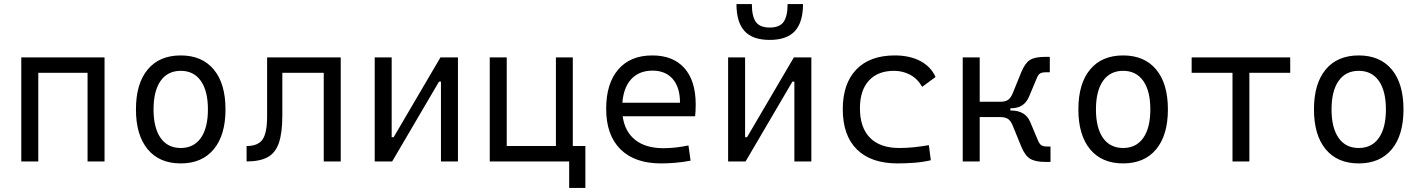

<svg xmlns="http://www.w3.org/2000/svg" viewBox="-20 -803 7071 955"><path d="M415.5 0V-440.9H170.4V0H85.9V-517.6H500V0Z M878.9 9.8Q772.9 9.8 714.6 -60.5Q656.2 -130.9 656.2 -258.8Q656.2 -387.2 714.6 -457.3Q772.9 -527.3 878.9 -527.3Q984.9 -527.3 1043.2 -457.3Q1101.6 -387.2 1101.6 -258.8Q1101.6 -130.9 1043.2 -60.5Q984.9 9.8 878.9 9.8ZM878.9 -66.9Q943.8 -66.9 979 -116.9Q1014.2 -167 1014.2 -258.8Q1014.2 -350.6 979 -400.6Q943.8 -450.7 878.9 -450.7Q814 -450.7 778.8 -400.6Q743.7 -350.6 743.7 -258.8Q743.7 -167 778.8 -116.9Q814 -66.9 878.9 -66.9Z M1206.5 0V-76.7Q1263.7 -76.7 1286.1 -109.4Q1308.6 -142.1 1308.6 -225.1V-517.6H1674.8V0H1590.3V-440.9H1384.3V-228.5Q1384.3 -143.1 1367.4 -93Q1350.6 -43 1311.8 -21.5Q1272.9 0 1206.5 0Z M1843.8 0V-517.6H1928.2V-120.6H1938L2170.9 -517.6H2257.8V0H2173.3V-397H2163.6L1930.7 0Z M2416 0V-517.6H2500.5V-76.7H2745.1V-517.6H2829.1V-76.7H2891.6V131.8H2811V0Z M3267.6 9.8Q3137.2 9.8 3066.2 -60.5Q2995.1 -130.9 2995.1 -261.7Q2995.1 -387.7 3055.2 -457.5Q3115.2 -527.3 3224.6 -527.3Q3327.6 -527.3 3384 -464.4Q3440.4 -401.4 3440.4 -283.2Q3440.4 -250.5 3437.5 -224.6H3077.1Q3087.9 -147.5 3140.1 -106.7Q3192.4 -65.9 3279.3 -65.9Q3339.8 -65.9 3404.3 -79.6L3415 -3.9Q3375 3.9 3337.4 6.8Q3299.8 9.8 3267.6 9.8ZM3075.7 -292H3362.3Q3362.3 -368.7 3326.2 -410.2Q3290 -451.7 3225.6 -451.7Q3159.7 -451.7 3120.6 -410.2Q3081.5 -368.7 3075.7 -292Z M3601.6 0V-517.6H3686V-120.6H3695.8L3928.7 -517.6H4015.6V0H3931.2V-397H3921.4L3688.5 0ZM3808.6 -604.5Q3723.1 -604.5 3683.1 -648.7Q3643.1 -692.9 3643.1 -782.7H3719.7Q3719.7 -721.7 3739.7 -693.8Q3759.8 -666 3808.6 -666Q3857.9 -666 3877.7 -694.3Q3897.5 -722.7 3897.5 -782.7H3974.1Q3974.1 -692.4 3933.8 -648.4Q3893.6 -604.5 3808.6 -604.5Z M4444.3 9.8Q4313 9.8 4242.4 -59.6Q4171.9 -128.9 4171.9 -259.8Q4171.9 -386.7 4239 -457Q4306.2 -527.3 4430.7 -527.3Q4504.9 -527.3 4557.9 -499.3Q4610.8 -471.2 4633.3 -419.9L4566.9 -371.1Q4543.5 -411.6 4506.8 -431.2Q4470.2 -450.7 4426.8 -450.7Q4346.2 -450.7 4301.8 -402.1Q4257.3 -353.5 4257.3 -264.6Q4257.3 -168 4307.6 -117.4Q4357.9 -66.9 4452.6 -66.9Q4490.2 -66.9 4527.3 -70.8Q4564.5 -74.7 4600.1 -81.1L4609.9 -5.9Q4569.8 3.4 4527.3 6.6Q4484.9 9.8 4444.3 9.8Z M4768.6 0V-517.6H4853V-296.9H4954.1Q4981.9 -296.9 4995.1 -307.1Q5008.3 -317.4 5017.1 -338.9L5059.6 -443.4Q5078.1 -488.8 5102.5 -504.4Q5127 -520 5175.8 -520H5201.7V-443.4H5181.6Q5164.1 -443.4 5154.3 -438Q5144.5 -432.6 5138.2 -417L5097.7 -320.8Q5085.4 -292.5 5063.2 -278.3Q5041 -264.2 5005.4 -264.2V-253.4H5008.3Q5080.1 -253.4 5104 -196.8L5144.5 -100.6Q5151.4 -85.4 5161.1 -79.8Q5170.9 -74.2 5188 -74.2H5205.1V2.4H5179.2Q5130.4 2.4 5104.2 -13.2Q5078.1 -28.8 5059.6 -74.2L5017.1 -178.7Q5008.3 -200.2 4995.1 -210.4Q4981.9 -220.7 4954.1 -220.7H4853V0Z M5566.4 9.8Q5460.4 9.8 5402.1 -60.5Q5343.8 -130.9 5343.8 -258.8Q5343.8 -387.2 5402.1 -457.3Q5460.4 -527.3 5566.4 -527.3Q5672.4 -527.3 5730.7 -457.3Q5789.1 -387.2 5789.1 -258.8Q5789.1 -130.9 5730.7 -60.5Q5672.4 9.8 5566.4 9.8ZM5566.4 -66.9Q5631.3 -66.9 5666.5 -116.9Q5701.7 -167 5701.7 -258.8Q5701.7 -350.6 5666.5 -400.6Q5631.3 -450.7 5566.4 -450.7Q5501.5 -450.7 5466.3 -400.6Q5431.2 -350.6 5431.2 -258.8Q5431.2 -167 5466.3 -116.9Q5501.5 -66.9 5566.4 -66.9Z M6110.4 0V-440.9H5907.2V-517.6H6397.5V-440.9H6194.3V0Z M6738.3 9.8Q6632.3 9.8 6574 -60.5Q6515.6 -130.9 6515.6 -258.8Q6515.6 -387.2 6574 -457.3Q6632.3 -527.3 6738.3 -527.3Q6844.2 -527.3 6902.6 -457.3Q6960.9 -387.2 6960.9 -258.8Q6960.9 -130.9 6902.6 -60.5Q6844.2 9.8 6738.3 9.8ZM6738.3 -66.9Q6803.2 -66.9 6838.4 -116.9Q6873.5 -167 6873.5 -258.8Q6873.5 -350.6 6838.4 -400.6Q6803.2 -450.7 6738.3 -450.7Q6673.3 -450.7 6638.2 -400.6Q6603 -350.6 6603 -258.8Q6603 -167 6638.2 -116.9Q6673.3 -66.9 6738.3 -66.9Z"/></svg>

Font: Cascadia Mono SemiLight
Style: Regular
Weight: 350
Monospace: yes
Designer: Aaron Bell
Foundry: Saja Typeworks
Version: Version 2404.023; ttfautohint (v1.8.4)